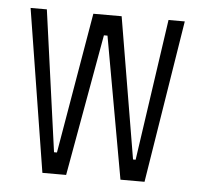

<svg xmlns="http://www.w3.org/2000/svg" viewBox="-42 -544 617 588"><g transform="rotate(5 266.0 -250.0)"><path d="M309 -499 382 -65H390L453 -500H503L423 0H349L271 -436H260L182 0H109L29 -500H79L139 -66H148L222 -499Z"/></g></svg>

Font: Marvel
Style: Regular
Weight: 400
Designer: Carolina Trebol
Foundry: Carolina Trebol
Version: Version 1.001